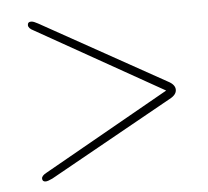

<svg xmlns="http://www.w3.org/2000/svg" viewBox="-39 -595 547 506"><g transform="rotate(-5 234.5 -342.5)"><path d="M51.5 -545.5Q51.5 -554 60.5 -554Q65 -554 69.2 -552Q73.5 -550 78.5 -547.5L406.5 -365Q425 -355.5 425 -342Q425 -328.5 406.5 -319L80.5 -137Q68 -131 62.5 -131Q53.5 -131 53.5 -139.5Q53.5 -147 67 -154L399.5 -342L65 -530.5Q51.5 -537 51.5 -545.5Z"/></g></svg>

Font: Fraunces 72pt Soft Thin
Style: Regular
Weight: 100
Version: Version 1.000;[b76b70a41]